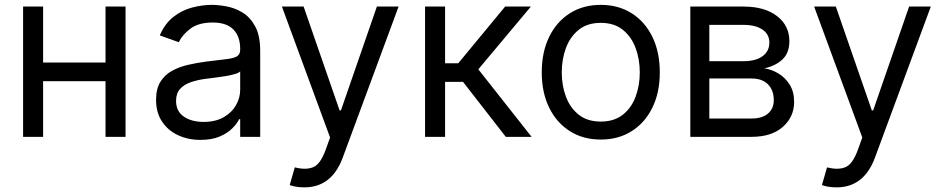

<svg xmlns="http://www.w3.org/2000/svg" viewBox="-20 -573 3952 804"><path d="M160.5 -545.5V-311.1H421.9V-545.5H505.7V0H421.9V-233H160.5V0H76.7V-545.5Z M819.6 12.8Q767.8 12.8 725.5 -6.9Q683.2 -26.6 658.4 -64.1Q633.5 -101.6 633.5 -154.8Q633.5 -201.7 652 -231Q670.5 -260.3 701.3 -277Q732.2 -293.7 769.7 -302Q807.2 -310.4 845.2 -315.3Q894.9 -321.7 926 -325.1Q957 -328.5 971.4 -336.6Q985.8 -344.8 985.8 -365.1V-367.9Q985.8 -420.5 957.2 -449.6Q928.6 -478.7 870.7 -478.7Q810.7 -478.7 776.6 -452.4Q742.5 -426.1 728.7 -396.3L649.1 -424.7Q670.5 -474.4 706.1 -502.3Q741.8 -530.2 784.3 -541.4Q826.7 -552.6 867.9 -552.6Q894.2 -552.6 928.4 -546.3Q962.7 -540.1 994.9 -521Q1027 -501.8 1048.3 -463.1Q1069.6 -424.4 1069.6 -359.4V0H985.8V-73.9H981.5Q973 -56.1 953.1 -35.9Q933.2 -15.6 900.2 -1.4Q867.2 12.8 819.6 12.8ZM832.4 -62.5Q882.1 -62.5 916.4 -82Q950.6 -101.6 968.2 -132.5Q985.8 -163.4 985.8 -197.4V-274.1Q980.5 -267.8 962.5 -262.6Q944.6 -257.5 921.3 -253.7Q898.1 -250 876.2 -247.3Q854.4 -244.7 840.9 -242.9Q808.2 -238.6 780 -229.2Q751.8 -219.8 734.6 -201.2Q717.3 -182.5 717.3 -150.6Q717.3 -106.9 749.8 -84.7Q782.3 -62.5 832.4 -62.5Z M1254.3 211.6Q1233 211.6 1216.3 208.3Q1199.6 204.9 1193.2 201.7L1214.5 127.8Q1260.3 139.6 1291 127.3Q1321.7 115.1 1343.8 54L1362.2 2.8L1160.5 -545.5H1251.4L1402 -110.8H1407.7L1558.2 -545.5H1649.1L1414.8 88.1Q1368.6 211.6 1254.3 211.6Z M1759.9 0V-545.5H1843.8V-308.2H1899.1L2095.2 -545.5H2203.1L1983 -282.7L2206 0H2098L1919 -230.1H1843.8V0Z M2495.7 11.4Q2421.9 11.4 2366.3 -23.8Q2310.7 -58.9 2279.7 -122.2Q2248.6 -185.4 2248.6 -269.9Q2248.6 -355.1 2279.7 -418.7Q2310.7 -482.2 2366.3 -517.4Q2421.9 -552.6 2495.7 -552.6Q2569.6 -552.6 2625.2 -517.4Q2680.8 -482.2 2711.8 -418.7Q2742.9 -355.1 2742.9 -269.9Q2742.9 -185.4 2711.8 -122.2Q2680.8 -58.9 2625.2 -23.8Q2569.6 11.4 2495.7 11.4ZM2495.7 -63.9Q2551.8 -63.9 2588.1 -92.7Q2624.3 -121.4 2641.7 -168.3Q2659.1 -215.2 2659.1 -269.9Q2659.1 -324.6 2641.7 -371.8Q2624.3 -419 2588.1 -448.2Q2551.8 -477.3 2495.7 -477.3Q2439.6 -477.3 2403.4 -448.2Q2367.2 -419 2349.8 -371.8Q2332.4 -324.6 2332.4 -269.9Q2332.4 -215.2 2349.8 -168.3Q2367.2 -121.4 2403.4 -92.7Q2439.6 -63.9 2495.7 -63.9Z M2870.7 0V-545.5H3093.8Q3181.8 -545.5 3233.7 -505.7Q3285.5 -465.9 3285.5 -400.6Q3285.5 -350.9 3256 -323.7Q3226.6 -296.5 3180.4 -286.9Q3210.6 -282.7 3239.2 -265.6Q3267.8 -248.6 3286.6 -218.9Q3305.4 -189.3 3305.4 -146.3Q3305.4 -83.5 3258.2 -41.7Q3210.9 0 3127.8 0ZM2950.3 -76.7H3127.8Q3171.2 -76.7 3195.7 -97.3Q3220.2 -117.9 3220.2 -153.4Q3220.2 -195.7 3195.7 -220Q3171.2 -244.3 3127.8 -244.3H2950.3ZM2950.3 -316.8H3093.8Q3144.2 -316.8 3172.9 -337.5Q3201.7 -358.3 3201.7 -394.9Q3201.7 -429.3 3172.9 -449Q3144.2 -468.8 3093.8 -468.8H2950.3Z M3483 211.6Q3461.6 211.6 3445 208.3Q3428.3 204.9 3421.9 201.7L3443.2 127.8Q3489 139.6 3519.7 127.3Q3550.4 115.1 3572.4 54L3590.9 2.8L3389.2 -545.5H3480.1L3630.7 -110.8H3636.4L3786.9 -545.5H3877.8L3643.5 88.1Q3597.3 211.6 3483 211.6Z"/></svg>

Font: Inter UI
Style: Regular
Weight: 400
Designer: Rasmus Andersson
Foundry: rsms
Version: 3.2;8d6f07862